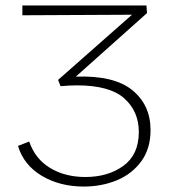

<svg xmlns="http://www.w3.org/2000/svg" viewBox="-20 -678 619 704"><path d="M532 -201Q532 -133 498 -86.5Q464 -40 408.5 -17Q353 6 287 6Q199 6 133 -33.5Q67 -73 46 -143L87 -159Q109 -95 164 -62Q219 -29 293 -29Q376 -29 432.5 -70Q489 -111 489 -194Q489 -270 435.5 -317.5Q382 -365 262 -365Q234 -365 202 -362L193 -385L464 -624L62 -622V-658H517L519 -630L258 -397Q398 -402 465 -347.5Q532 -293 532 -201Z"/></svg>

Font: Ysabeau Infant Light
Style: Regular
Weight: 300
Designer: Christian Thalmann (Catharsis Fonts)
Version: Version 0.003